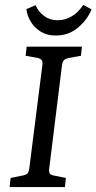

<svg xmlns="http://www.w3.org/2000/svg" viewBox="-20 -758 391 778"><path d="M19 0 23 -37 73 -47Q87 -50 92 -56Q97 -62 99 -78L152 -497Q153 -510 148.5 -515Q144 -520 134 -523L84 -532L88 -569H312L308 -532L258 -523Q244 -520 238.5 -513.5Q233 -507 231 -492L179 -72Q178 -60 182 -54.5Q186 -49 197 -47L247 -37L243 0ZM206 -614Q171 -614 145.5 -629.5Q120 -645 105 -669.5Q90 -694 87 -721L124 -737Q136 -710 159 -693Q182 -676 214 -676Q244 -676 271 -692Q298 -708 317 -738L351 -720Q334 -678 296 -646Q258 -614 206 -614Z"/></svg>

Font: Rasa
Style: Italic
Weight: 400
Italic angle: -7.10001°
Designer: Anna Giedrys (Yrsa+Rasa design), David Brezina (Yrsa art-direction, Rasa art-direction, design)
Foundry: Rosetta Type Foundry
Version: Version 2.004